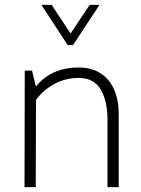

<svg xmlns="http://www.w3.org/2000/svg" viewBox="-20 -764 575 784"><path d="M464.8 -297.9V0H418.9V-275.4Q418.9 -350.6 391.4 -398.2Q363.8 -445.8 300.8 -445.8Q248 -445.8 202.9 -421.6Q157.7 -397.5 127 -356.4L126 0H80.1L81.1 -475.6H110.8L126.5 -410.6Q189 -488.3 301.3 -488.3Q355 -488.3 391.8 -463.9Q428.7 -439.5 446.8 -396.5Q464.8 -353.5 464.8 -297.9ZM148.9 -744.1H190.9L268.1 -627L346.2 -744.1H386.2L278.3 -580.1H256.3Z"/></svg>

Font: Selawik Light
Style: Regular
Weight: 300
Designer: Aaron Bell
Foundry: Microsoft Corporation
Version: Version 1.01